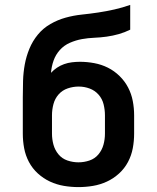

<svg xmlns="http://www.w3.org/2000/svg" viewBox="-20 -755 640 783"><path d="M300 8Q270 8 240.5 3Q211 -2 184 -14.5Q157 -27 134.5 -47.5Q112 -68 98 -94.5Q84 -121 78.5 -150.5Q73 -180 73 -210V-285Q73 -303 73 -321.5Q73 -340 73 -358Q73 -392 74 -425.5Q75 -459 81 -492Q87 -525 100 -556.5Q113 -588 134.5 -614Q156 -640 185.5 -657Q215 -674 247.5 -683Q280 -692 313.5 -695.5Q347 -699 380.5 -704Q414 -709 447 -716.5Q480 -724 511 -735V-634Q489 -623 464.5 -616Q440 -609 414.5 -605.5Q389 -602 364 -601Q339 -600 314 -595.5Q289 -591 265 -580.5Q241 -570 224 -551Q207 -532 198.5 -508Q190 -484 188 -458Q199 -470 212.5 -479Q226 -488 241.5 -493.5Q257 -499 273.5 -501Q290 -503 306 -503Q335 -503 364.5 -497.5Q394 -492 420 -479Q446 -466 467.5 -445Q489 -424 502.5 -398Q516 -372 521.5 -343Q527 -314 527 -285V-210Q527 -180 521.5 -150.5Q516 -121 502 -94.5Q488 -68 465.5 -47.5Q443 -27 416 -14.5Q389 -2 359.5 3Q330 8 300 8ZM300 -93Q323 -93 345 -100.5Q367 -108 381.5 -125.5Q396 -143 402 -165Q408 -187 408 -210V-285Q408 -307 402.5 -329.5Q397 -352 382 -369Q367 -386 345.5 -394Q324 -402 301 -402Q301 -402 301 -402Q301 -402 301 -402Q278 -402 256 -394.5Q234 -387 219 -370Q204 -353 198 -330.5Q192 -308 192 -285V-210Q192 -187 198 -165Q204 -143 218.5 -125.5Q233 -108 255 -100.5Q277 -93 300 -93Z"/></svg>

Font: Iosevka SS04 Extended
Style: Bold
Weight: 700
Width: 7
Monospace: yes
Designer: Belleve Invis
Foundry: Belleve Invis
Version: Version 19.0.0; ttfautohint (v1.8.4)